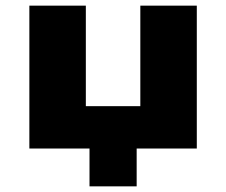

<svg xmlns="http://www.w3.org/2000/svg" viewBox="-20 -526 801 680"><path d="M297 134V0H84V-506H284V-150H477V-506H677V0H464V134Z"/></svg>

Font: Nunito Sans 7pt SemiExpanded Black
Style: Regular
Weight: 900
Width: 6
Designer: Vernon Adams
Foundry: Vernon Adams
Version: Version 3.101;gftools[0.9.27]